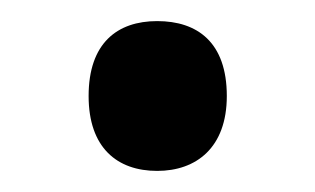

<svg xmlns="http://www.w3.org/2000/svg" viewBox="-20 -150 299 182"><path d="M64 -59C64 -10 91 12 129 12C166 12 195 -10 195 -59C195 -110 167 -130 129 -130C91 -130 64 -109 64 -59Z"/></svg>

Font: Noto Sans Myanmar SemiCondensed Medium
Style: Regular
Weight: 500
Width: 4
Designer: Monotype Design Team
Foundry: Monotype Imaging Inc.
Version: Version 2.107